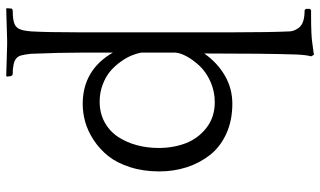

<svg xmlns="http://www.w3.org/2000/svg" viewBox="-228 -552 1040 624"><g transform="rotate(90 292.0 -240.0)"><path d="M8.8 -713.9V-727.1L13.2 -731H30.8Q94.2 -731 119.1 -734.9L158.2 -740.2L163.1 -731Q158.7 -715.8 157.2 -685.1Q153.8 -583.5 153.8 -383.8Q183.6 -426.3 225.6 -450.7Q267.6 -475.1 316.9 -475.1Q372.1 -475.1 415 -455.3Q458 -435.5 484.1 -401.9Q510.3 -368.2 523.7 -326.4Q537.1 -284.7 537.1 -237.8Q537.1 -185.5 523.2 -142.6Q509.3 -99.6 487.1 -71.8Q464.8 -43.9 435.5 -24.7Q406.2 -5.4 376.7 2.9Q347.2 11.2 317.9 11.2Q207.5 11.2 150.9 -86.9V4.9Q150.9 87.4 154.8 179.2Q157.2 201.2 160.2 211.4Q163.1 221.7 169.9 227.1Q183.6 238.8 222.2 238.8L227.1 243.2L229 256.8L227.1 259.8Q217.8 259.8 176.3 258.3Q134.8 256.8 125 256.8H110.8Q101.6 256.8 59.6 258.3Q17.6 259.8 7.8 259.8L6.8 256.8L7.8 242.2L12.2 238.8Q55.2 238.8 66.9 227.1Q79.1 217.3 82 179.2Q85 127.9 85 27.8V-481Q85 -597.7 82 -662.1Q81.1 -677.7 68.8 -692.9Q54.2 -710 13.2 -710ZM460.9 -235.8Q460.9 -283.2 445.6 -323.5Q430.2 -363.8 395.5 -390.9Q360.8 -418 312 -418Q276.9 -418 245.6 -404.1Q214.4 -390.1 194.8 -369.4Q175.3 -348.6 163.6 -327.4Q151.9 -306.2 150.9 -289.1V-179.2Q153.3 -165.5 159.9 -148.9Q166.5 -132.3 179.7 -113.5Q192.9 -94.7 210.4 -79.3Q228 -64 254.2 -54Q280.3 -43.9 310.1 -43.9Q348.1 -43.9 377.7 -60.3Q407.2 -76.7 425 -104Q442.9 -131.3 451.9 -165Q460.9 -198.7 460.9 -235.8Z"/></g></svg>

Font: Quattrocento Roman
Style: Regular
Weight: 400
Designer: Pablo Impallari
Foundry: Pablo Impallari. www.impallari.com Igino Marini. www.ikern.com
Version: Version 1.000